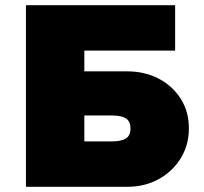

<svg xmlns="http://www.w3.org/2000/svg" viewBox="-20 -720 788 740"><path d="M80 -700H655V-525H305V-445H470Q538 -445 591.5 -417Q645 -389 676.5 -339.5Q708 -290 708 -225Q708 -161 676.5 -110Q645 -59 591.5 -29.5Q538 0 470 0H80ZM410 -275H305V-175H410Q448 -175 465.5 -186.5Q483 -198 483 -225Q483 -252 465.5 -263.5Q448 -275 410 -275Z"/></svg>

Font: Jost* Black
Style: Regular
Weight: 900
Version: Version 3.7